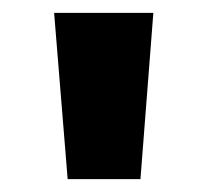

<svg xmlns="http://www.w3.org/2000/svg" viewBox="-20 -886 323 298"><path d="M85 -608 64 -866H218L198 -608Z"/></svg>

Font: Noto Sans Telugu UI ExtraCondensed ExtraBold
Style: Regular
Weight: 800
Width: 2
Designer: Jelle Bosma - Monotype Design Team
Foundry: Monotype Imaging Inc.
Version: Version 2.006; ttfautohint (v1.8.4.7-5d5b)